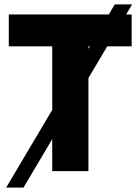

<svg xmlns="http://www.w3.org/2000/svg" viewBox="-20 -780 640 875"><path d="M8 75 503 -760H582L87 75ZM218 0V-569H20V-714H580V-569H383V0Z"/></svg>

Font: Noto Sans Mono Extra
Style: Regular
Weight: 800
Designer: Monotype Design Team
Foundry: Monotype Imaging Inc.
Version: Version 1.900